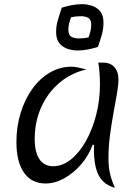

<svg xmlns="http://www.w3.org/2000/svg" viewBox="-20 -871 671 924"><path d="M426 -175Q407 -122 370 -79.5Q333 -37 288.5 -12.5Q244 12 199 12Q132 12 95.5 -40Q59 -92 59 -187Q59 -262 79.5 -328Q100 -394 136 -444Q172 -494 220.5 -522Q269 -550 324 -550Q338 -550 354.5 -546.5Q371 -543 396 -537Q322 -520 265.5 -472Q209 -424 178 -354Q147 -284 147 -202Q147 -138 170 -104.5Q193 -71 236 -71Q280 -71 320.5 -103Q361 -135 392.5 -190.5Q424 -246 442.5 -317Q461 -388 461 -466Q461 -492 459 -520Q457 -548 453 -570Q460 -569 465 -569.5Q470 -570 474 -570Q510 -570 530 -548.5Q550 -527 550 -488Q550 -462 543 -421Q536 -380 526.5 -329Q517 -278 509.5 -222Q502 -166 502 -111Q502 -68 509 -37Q516 -6 533 33Q478 17 455 -27Q432 -71 432 -154Q432 -166 433 -173ZM451 -645Q429 -638 403.5 -633Q378 -628 353 -628Q329 -628 305 -636Q281 -644 265.5 -663.5Q250 -683 250 -717Q250 -746 258.5 -775Q267 -804 277 -834Q299 -841 324.5 -846Q350 -851 375 -851Q400 -851 423.5 -843Q447 -835 462.5 -816Q478 -797 478 -762Q478 -733 470 -704Q462 -675 451 -645ZM406 -691Q419 -725 419 -750Q419 -778 404 -785.5Q389 -793 369 -793Q344 -793 322 -788Q309 -754 309 -729Q309 -701 324.5 -693.5Q340 -686 359 -686Q384 -686 406 -691Z"/></svg>

Font: Merienda Light
Style: Regular
Weight: 300
Designer: Eduardo Rodriguez Tunni
Foundry: Eduardo Rodriguez Tunni
Version: Version 2.001; ttfautohint (v1.8.4.7-5d5b)